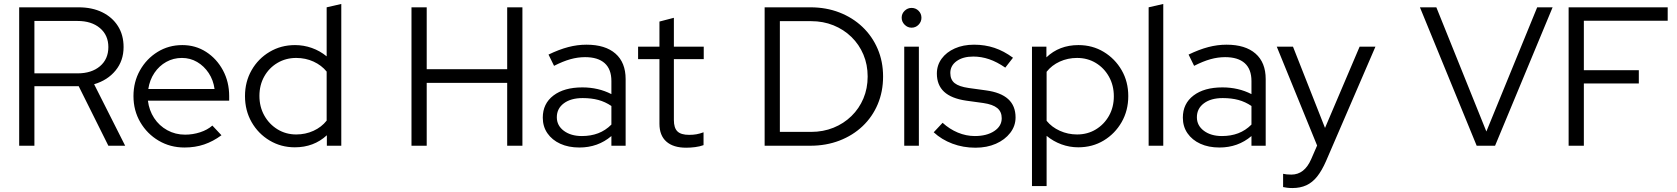

<svg xmlns="http://www.w3.org/2000/svg" viewBox="-20 -737 8483 971"><path d="M77 0V-700H377Q446 -700 497 -675Q548 -650 576.5 -605Q605 -560 605 -499Q605 -430 564.5 -380.5Q524 -331 456 -311L613 0H528L378 -301H154V0ZM154 -366H372Q443 -366 485.5 -402Q528 -438 528 -499Q528 -559 485.5 -595Q443 -631 372 -631H154Z M913 9Q841 9 782.5 -25.5Q724 -60 689.5 -119Q655 -178 655 -251Q655 -323 688 -381.5Q721 -440 777 -474.5Q833 -509 902 -509Q969 -509 1022.5 -474.5Q1076 -440 1107.5 -381.5Q1139 -323 1139 -251V-228H728Q734 -179 759.5 -140Q785 -101 826 -78.5Q867 -56 916 -56Q955 -56 992 -68Q1029 -80 1054 -102L1100 -53Q1058 -22 1012.5 -6.5Q967 9 913 9ZM730 -287H1065Q1059 -332 1035.5 -367.5Q1012 -403 977 -423.5Q942 -444 900 -444Q857 -444 821 -424Q785 -404 761 -368.5Q737 -333 730 -287Z M1471 8Q1401.1 8 1343.5 -26.4Q1285.9 -60.8 1252.4 -119.5Q1219 -178.2 1219 -251Q1219 -323.6 1252.4 -382Q1285.8 -440.5 1343.4 -474.7Q1401 -509 1472 -509Q1515.9 -509 1556.9 -494.5Q1598 -480 1632 -452V-700L1706 -717V0H1633V-53Q1567 8 1471 8ZM1478 -57Q1525 -57 1565.5 -75.5Q1606 -94 1632 -127V-375Q1606 -407 1565.7 -425.5Q1525.4 -444 1478 -444Q1425.8 -444 1383.4 -419Q1341 -394 1316.5 -350.5Q1292 -307 1292 -252Q1292 -197 1316.6 -152.9Q1341.3 -108.8 1383.6 -82.9Q1425.9 -57 1478 -57Z M2061 0V-700H2138V-387H2545V-700H2622V0H2545V-318H2138V0Z M2910 9Q2855 9 2813.5 -10Q2772 -29 2748.5 -63Q2725 -97 2725 -142Q2725 -213 2779 -254Q2833 -295 2925 -295Q3006 -295 3072 -261V-327Q3072 -387 3038 -417.5Q3004 -448 2939 -448Q2902 -448 2864.5 -437.5Q2827 -427 2782 -404L2754 -461Q2808 -487 2854 -499Q2900 -511 2946 -511Q3041 -511 3092.5 -466Q3144 -421 3144 -337V0H3072V-49Q3038 -20 2997.5 -5.5Q2957 9 2910 9ZM2796 -144Q2796 -102 2831.5 -75.5Q2867 -49 2923 -49Q2968 -49 3005 -63Q3042 -77 3072 -107V-201Q3041 -222 3006 -231.5Q2971 -241 2927 -241Q2867 -241 2831.5 -214.5Q2796 -188 2796 -144Z M3450 10Q3385 10 3350 -21Q3315 -52 3315 -111V-438H3207V-501H3315V-628L3388 -647V-501H3539V-438H3388V-130Q3388 -90 3406 -72.5Q3424 -55 3465 -55Q3486 -55 3502.5 -58Q3519 -61 3538 -68V-3Q3519 4 3495.5 7Q3472 10 3450 10Z M3924 -70H4082Q4143 -70 4195 -91Q4247 -112 4286 -150Q4325 -188 4346.5 -239Q4368 -290 4368 -350Q4368 -410 4346.5 -461Q4325 -512 4286 -550Q4247 -588 4195 -609Q4143 -630 4082 -630H3924ZM3847 0V-700H4078Q4158 -700 4225 -674Q4292 -648 4341.5 -601Q4391 -554 4418.5 -490Q4446 -426 4446 -350Q4446 -274 4419 -210Q4392 -146 4342.5 -99Q4293 -52 4225.5 -26Q4158 0 4078 0Z M4553 0V-501H4627V0ZM4589.9 -597Q4570 -597 4555 -612Q4540 -627 4540 -647.5Q4540 -668 4555 -682.5Q4570 -697 4589.9 -697Q4611 -697 4625.5 -682.5Q4640 -668.1 4640 -647Q4640 -627 4625.5 -612Q4611 -597 4589.9 -597Z M4913 10Q4851 10 4796.5 -10.5Q4742 -31 4702 -68L4747 -116Q4782 -84 4824 -66.5Q4866 -49 4910 -49Q4970 -49 5008 -74Q5046 -99 5046 -139Q5046 -172 5023.5 -190.5Q5001 -209 4953 -216L4866 -228Q4791 -239 4754.5 -273Q4718 -307 4718 -365Q4718 -407 4742 -440Q4766 -473 4808.5 -492Q4851 -511 4906 -511Q4961 -511 5009 -495Q5057 -479 5103 -445L5064 -395Q5022 -424 4982.5 -437.5Q4943 -451 4902 -451Q4850 -451 4818 -428Q4786 -405 4786 -368Q4786 -334 4808 -316.5Q4830 -299 4879 -292L4966 -280Q5041 -270 5078.5 -236Q5116 -202 5116 -143Q5116 -100 5089 -65Q5062 -30 5016.5 -10Q4971 10 4913 10Z M5199 204V-501H5272V-447Q5337 -509 5434 -509Q5505 -509 5562 -474.5Q5619 -440 5652.5 -382Q5686 -324 5686 -251Q5686 -178 5652.5 -119.5Q5619 -61 5562 -26.5Q5505 8 5433 8Q5389 8 5348 -7Q5307 -22 5273 -50V204ZM5427 -57Q5480 -57 5522 -82.5Q5564 -108 5588.5 -151.5Q5613 -195 5613 -250Q5613 -305 5588.5 -349Q5564 -393 5522 -418.5Q5480 -444 5427 -444Q5380 -444 5339.5 -425.5Q5299 -407 5273 -374V-126Q5299 -94 5340 -75.5Q5381 -57 5427 -57Z M5789 0V-700L5863 -717V0Z M6147 9Q6092 9 6050.5 -10Q6009 -29 5985.5 -63Q5962 -97 5962 -142Q5962 -213 6016 -254Q6070 -295 6162 -295Q6243 -295 6309 -261V-327Q6309 -387 6275 -417.5Q6241 -448 6176 -448Q6139 -448 6101.5 -437.5Q6064 -427 6019 -404L5991 -461Q6045 -487 6091 -499Q6137 -511 6183 -511Q6278 -511 6329.5 -466Q6381 -421 6381 -337V0H6309V-49Q6275 -20 6234.5 -5.5Q6194 9 6147 9ZM6033 -144Q6033 -102 6068.5 -75.5Q6104 -49 6160 -49Q6205 -49 6242 -63Q6279 -77 6309 -107V-201Q6278 -222 6243 -231.5Q6208 -241 6164 -241Q6104 -241 6068.5 -214.5Q6033 -188 6033 -144Z M6516 214Q6502 214 6489.5 212.5Q6477 211 6469 209V142Q6486 146 6511 146Q6577 146 6611 68L6641 -1L6437 -501H6519L6681 -90L6856 -501H6936L6686 78Q6665 126 6641 156Q6617 186 6586.5 200Q6556 214 6516 214Z M7448 0 7161 -700H7244L7497 -72L7754 -700H7832L7541 0Z M7913 0V-700H8414V-632H7990V-382H8268V-315H7990V0Z"/></svg>

Font: Red Hat Display VF
Style: Regular
Weight: 300
Designer: Pentagram, MCKL
Foundry: Pentagram, MCKL
Version: Version 1.023